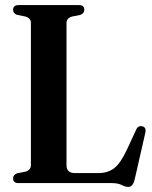

<svg xmlns="http://www.w3.org/2000/svg" viewBox="-20 -720 599 755"><path d="M296 -661.5 263.5 -655Q241.5 -648.5 241.5 -629.5V-70.5Q241.5 -39.5 274 -39.5H369Q403.5 -39.5 428.8 -58.5Q454 -77.5 479.5 -132.5L514.5 -208Q522 -227 539 -223.5Q557 -219.5 551 -196L509.5 -14Q502.5 15 484.5 15Q472.5 15 458.2 7.5Q444 0 420 0H53Q31.5 0 31.5 -18.5Q31.5 -32.5 47 -38.5L80 -45Q101.5 -51.5 101.5 -70.5V-629.5Q101.5 -648.5 80 -655L47 -661.5Q31.5 -667.5 31.5 -681.5Q31.5 -700 53 -700H290.5Q311.5 -700 311.5 -681.5Q311.5 -667.5 296 -661.5Z"/></svg>

Font: Fraunces 144pt S050 SemiBold
Style: Regular
Weight: 600
Version: Version 1.000; ttfautohint (v1.8.3)